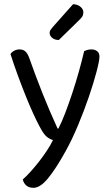

<svg xmlns="http://www.w3.org/2000/svg" viewBox="-20 -707 529 917"><path d="M30 -449Q37 -459 48.5 -465Q60 -471 73 -471Q90 -471 100.5 -462Q111 -453 119 -432Q149 -347 181.5 -265Q214 -183 255 -93H259Q275 -124 292 -168.5Q309 -213 325.5 -263Q342 -313 356.5 -364.5Q371 -416 382 -463Q389 -466 397 -468.5Q405 -471 416 -471Q433 -471 444 -462.5Q455 -454 455 -437Q455 -417 441 -364Q427 -311 404.5 -245Q382 -179 353 -109.5Q324 -40 294 14Q247 99 209.5 144.5Q172 190 140 190Q117 190 104.5 178Q92 166 89 150Q105 136 125 114Q145 92 165 66.5Q185 41 203 14Q221 -13 233 -38Q216 -43 201.5 -55.5Q187 -68 169 -103Q156 -127 139 -164Q122 -201 103.5 -247Q85 -293 66 -344.5Q47 -396 30 -449ZM329 -687Q351 -686 364.5 -674.5Q378 -663 378 -649Q378 -635 372 -626.5Q366 -618 352 -605L261 -516Q241 -516 229 -526.5Q217 -537 217 -550Q217 -558 222 -565Q227 -572 232 -578Z"/></svg>

Font: Baloo 2 Latin
Style: Regular
Weight: 400
Designer: Sarang Kulkarni and Ek Type
Foundry: Ek Type
Version: Version 1.001